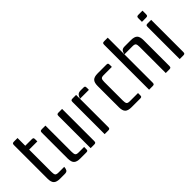

<svg xmlns="http://www.w3.org/2000/svg" viewBox="31 -1368 2035 2035"><g transform="rotate(-45 1049.0 -350.0)"><path d="M244 -508Q260 -508 264.5 -502.5Q269 -497 269 -481V-450H146V-115Q146 -84 154 -71Q162 -58 193 -58H280Q278 -29 268.5 -14.5Q259 0 230 0H161Q109 0 87.5 -21.5Q66 -43 66 -95V-597Q66 -613 71.5 -618.5Q77 -624 93 -624H146V-508Z M618 0V-481Q618 -497 623.5 -502.5Q629 -508 645 -508H698V-27Q698 -11 692.5 -5.5Q687 0 671 0ZM368 -481Q368 -497 373.5 -502.5Q379 -508 395 -508H448V-115Q448 -84 456 -71Q464 -58 495 -58H578V-27Q578 -11 573.5 -5.5Q569 0 553 0H463Q411 0 389.5 -21.5Q368 -43 368 -95Z M908 -450V-27Q908 -11 902.5 -5.5Q897 0 881 0H828V-481Q828 -497 833.5 -502.5Q839 -508 855 -508H908V-450Q921 -484 935 -496Q949 -508 978 -508H1017Q1033 -508 1037.5 -502.5Q1042 -497 1042 -481V-450Z M1361 -508Q1377 -508 1381.5 -502.5Q1386 -497 1386 -481V-450H1263Q1232 -450 1224 -437Q1216 -424 1216 -393V-115Q1216 -84 1224 -71Q1232 -58 1263 -58H1386V-27Q1386 -11 1381.5 -5.5Q1377 0 1361 0H1231Q1179 0 1157.5 -21.5Q1136 -43 1136 -95V-413Q1136 -465 1157.5 -486.5Q1179 -508 1231 -508Z M1824 -27Q1824 -11 1818.5 -5.5Q1813 0 1797 0H1744V-393Q1744 -424 1736 -437Q1728 -450 1697 -450H1574V-27Q1574 -11 1568.5 -5.5Q1563 0 1547 0H1494V-673Q1494 -689 1499.5 -694.5Q1505 -700 1521 -700H1574V-450Q1580 -479 1592.5 -493.5Q1605 -508 1634 -508H1729Q1781 -508 1802.5 -486.5Q1824 -465 1824 -413Z M1949 -615Q1949 -631 1954.5 -636.5Q1960 -642 1976 -642H2037V-589Q2037 -573 2031.5 -567.5Q2026 -562 2010 -562H1949ZM2033 -508V-27Q2033 -11 2027.5 -5.5Q2022 0 2006 0H1953V-481Q1953 -497 1958.5 -502.5Q1964 -508 1980 -508Z"/></g></svg>

Font: Rationale
Style: Regular
Weight: 400
Designer: Cyreal (www.cyreal.org)
Foundry: Cyreal (www.cyreal.org)
Version: Version 1.011